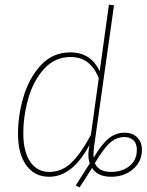

<svg xmlns="http://www.w3.org/2000/svg" viewBox="-20 -756 635 832"><path d="M595 -107Q595 -56 556.5 -23Q518 10 462 10Q403 10 379 -28L325 56L308 48L369 -48Q363 -65 363 -86Q363 -98 367 -124V-127Q294 10 193 10Q130 10 94 -39.5Q58 -89 58 -177Q58 -257 82.5 -338.5Q107 -420 158 -474.5Q209 -529 285 -529Q374 -529 412 -447L452 -736L474 -733L387 -116Q385 -96 385 -88Q385 -78 386 -73Q419 -129 449.5 -155Q480 -181 520 -181Q554 -181 574.5 -160.5Q595 -140 595 -107ZM374 -172 408 -417Q372 -509 286 -509Q218 -509 171.5 -458Q125 -407 103 -330.5Q81 -254 81 -178Q81 -99 111 -55Q141 -11 194 -11Q249 -11 291 -52.5Q333 -94 374 -172ZM573 -107Q573 -133 559 -147.5Q545 -162 519 -162Q485 -162 457 -137.5Q429 -113 391 -49Q407 -11 462 -11Q509 -11 541 -36.5Q573 -62 573 -107Z"/></svg>

Font: Fira Sans Condensed Thin
Style: Italic
Weight: 250
Width: 3
Italic angle: -8°
Designer: Carrois Corporate & Edenspiekermann AG
Foundry: Carrois Corporate GbR & Edenspiekermann AG
Version: Version 4.203